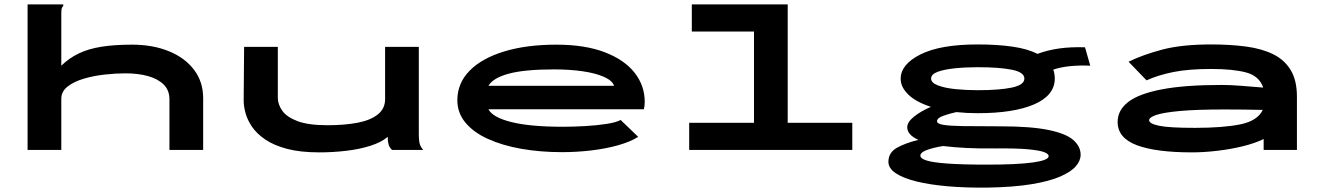

<svg xmlns="http://www.w3.org/2000/svg" viewBox="-20 -685 6040 877"><path d="M106 -665H269V-658Q263 -652 261.5 -645Q260 -638 260 -621V-385Q296 -420 340 -441Q384 -462 443 -471.5Q502 -481 583 -481Q678 -481 751.5 -451Q825 -421 866.5 -366Q908 -311 908 -237V0H754V-231Q754 -273 727.5 -299Q701 -325 656 -337.5Q611 -350 553 -350Q509 -350 458.5 -344.5Q408 -339 362.5 -325.5Q317 -312 288.5 -289.5Q260 -267 260 -234V0H106Z M1439 11Q1352 11 1291.5 -5Q1231 -21 1192 -47.5Q1153 -74 1131.5 -105.5Q1110 -137 1101.5 -168.5Q1093 -200 1093 -226L1095 -471H1249V-239Q1249 -208 1269.5 -179Q1290 -150 1339.5 -131.5Q1389 -113 1475 -113Q1555 -113 1614 -124.5Q1673 -136 1706 -162.5Q1739 -189 1739 -232V-471H1893V-71Q1893 -53 1895.5 -35.5Q1898 -18 1913 0H1771Q1759 -11 1755 -25Q1751 -39 1751 -60Q1722 -35 1671.5 -19Q1621 -3 1560 4Q1499 11 1439 11Z M2547 10Q2447 10 2360 -5.5Q2273 -21 2207.5 -51Q2142 -81 2105.5 -125.5Q2069 -170 2069 -227Q2069 -305 2125 -362Q2181 -419 2283 -450Q2385 -481 2521 -481Q2652 -481 2742 -446.5Q2832 -412 2878.5 -353Q2925 -294 2925 -219Q2925 -211 2924 -202.5Q2923 -194 2921 -186H2211Q2230 -149 2315.5 -127.5Q2401 -106 2551 -106Q2598 -106 2652 -109Q2706 -112 2750.5 -119Q2795 -126 2815 -137L2895 -60Q2861 -38 2805 -22Q2749 -6 2682 2Q2615 10 2547 10ZM2211 -293H2785Q2777 -317 2738.5 -334Q2700 -351 2641 -359.5Q2582 -368 2511 -368Q2376 -368 2304 -348.5Q2232 -329 2211 -293Z M3128 0V-124H3424V-541H3140V-665H3578V-124H3873V0Z M4446 -168Q4394 -168 4348 -173Q4317 -166 4288.5 -156Q4260 -146 4260 -131Q4260 -120 4287.5 -115Q4315 -110 4378 -109Q4441 -108 4548 -108Q4688 -108 4768.5 -91.5Q4849 -75 4882.5 -45.5Q4916 -16 4916 22Q4916 49 4894 74.5Q4872 100 4822.5 121.5Q4773 143 4691 156.5Q4609 170 4488 172Q4392 173 4310 166Q4228 159 4167 144Q4106 129 4072 106.5Q4038 84 4038 54Q4038 12 4077 -10Q4116 -32 4175 -46Q4124 -69 4124 -104Q4124 -127 4154 -151.5Q4184 -176 4232 -197Q4164 -219 4129 -253Q4094 -287 4094 -325Q4094 -391 4184.5 -436.5Q4275 -482 4446 -482Q4535 -482 4604.5 -472Q4674 -462 4719 -439Q4765 -456 4817 -463.5Q4869 -471 4936 -469L4960 -385Q4912 -387 4869.5 -383Q4827 -379 4791 -367Q4798 -348 4798 -325Q4797 -249 4704 -208.5Q4611 -168 4446 -168ZM4446 -273Q4545 -273 4602 -285Q4659 -297 4659 -326Q4659 -355 4602 -366.5Q4545 -378 4446 -378Q4390 -378 4341.5 -373Q4293 -368 4263 -357Q4233 -346 4233 -326Q4233 -307 4264 -295Q4295 -283 4343.5 -278Q4392 -273 4446 -273ZM4184 26Q4184 39 4212 48Q4240 57 4307 62Q4374 67 4490 67Q4627 67 4698.5 57Q4770 47 4770 28Q4770 18 4749.5 10Q4729 2 4676.5 -3Q4624 -8 4528 -7Q4457 -6 4396.5 -9Q4336 -12 4288 -18Q4244 -11 4214 0Q4184 11 4184 26Z M5425 11Q5259 11 5172 -22Q5085 -55 5085 -128Q5085 -181 5132.5 -218.5Q5180 -256 5285 -276.5Q5390 -297 5561 -297Q5601 -297 5650 -293Q5699 -289 5750 -285Q5732 -338 5672 -354Q5612 -370 5512 -370Q5409 -370 5339.5 -356Q5270 -342 5217 -318L5135 -403Q5200 -435 5289 -458.5Q5378 -482 5512 -482Q5599 -482 5671 -472.5Q5743 -463 5795 -437.5Q5847 -412 5875.5 -365Q5904 -318 5904 -243V0H5752V-50Q5711 -30 5655 -16.5Q5599 -3 5538.5 4Q5478 11 5425 11ZM5229 -136Q5229 -120 5274.5 -110.5Q5320 -101 5438 -101Q5567 -101 5645.5 -117Q5724 -133 5748 -183Q5703 -184 5657 -184.5Q5611 -185 5573 -185Q5444 -185 5369 -178Q5294 -171 5261.5 -160Q5229 -149 5229 -136Z"/></svg>

Font: Inconsolata UltraExpanded Black
Style: Regular
Weight: 900
Width: 9
Monospace: yes
Designer: Raph Levien, Cyreal, Brenton Simpson
Foundry: Raph Levien, Cyreal, Google
Version: Version 3.001; ttfautohint (v1.8.2.53-6de2)